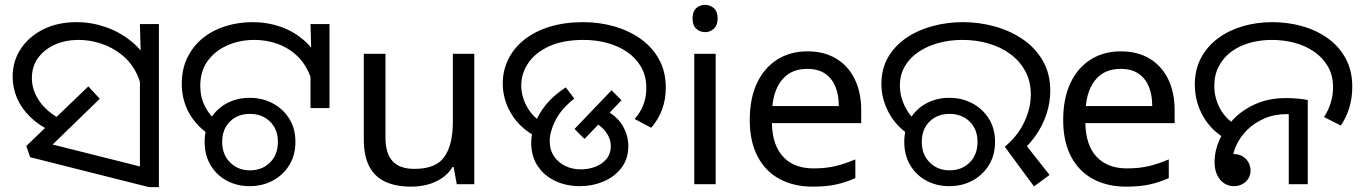

<svg xmlns="http://www.w3.org/2000/svg" viewBox="-20 -757 5610 789"><path d="M192 -217Q139 -242 103 -277.5Q67 -313 49.5 -355Q32 -397 32 -442Q32 -506 65.5 -556.5Q99 -607 158 -636.5Q217 -666 295 -666Q355 -666 413.5 -646Q472 -626 520.5 -586.5Q569 -547 597.5 -487Q626 -427 626 -347L565 -344Q565 -408 541.5 -455Q518 -502 479.5 -532.5Q441 -563 395 -578Q349 -593 303 -593Q249 -593 205.5 -573.5Q162 -554 136.5 -519Q111 -484 111 -436Q111 -387 141.5 -342Q172 -297 233 -265L192 -217ZM555 -482 559 -510 555 -658H633V12H592L104 -111L88 -157L343 -402L390 -351L160 -128L153 -174L615 -58L555 -6Z M848 -198Q787 -238 757 -292.5Q727 -347 727 -412Q727 -475 751 -522.5Q775 -570 815.5 -602Q856 -634 908.5 -650Q961 -666 1018 -666Q1079 -666 1134.5 -646.5Q1190 -627 1233.5 -587.5Q1277 -548 1302 -488.5Q1327 -429 1327 -348H1270Q1270 -410 1250 -456Q1230 -502 1195.5 -532.5Q1161 -563 1117 -578Q1073 -593 1025 -593Q967 -593 916.5 -571.5Q866 -550 834.5 -508Q803 -466 803 -404Q803 -358 822.5 -319.5Q842 -281 876 -254L848 -198ZM1256 -475 1260 -513 1256 -658H1334V-313H1256ZM1006 8Q954 8 912 -14.5Q870 -37 845.5 -78Q821 -119 821 -174Q821 -229 845.5 -269.5Q870 -310 912 -332.5Q954 -355 1006 -355Q1058 -355 1100.5 -332.5Q1143 -310 1168.5 -269.5Q1194 -229 1194 -174Q1194 -119 1168.5 -78Q1143 -37 1100.5 -14.5Q1058 8 1006 8ZM1007 -57Q1057 -57 1089.5 -89Q1122 -121 1122 -174Q1122 -226 1089.5 -257.5Q1057 -289 1007 -289Q957 -289 925 -257.5Q893 -226 893 -174Q893 -122 925.5 -89.5Q958 -57 1007 -57Z M1929 -536V0H1857L1844 -71H1840Q1823 -43 1796 -25Q1769 -7 1737 1.5Q1705 10 1670 10Q1606 10 1562.5 -10.5Q1519 -31 1497 -74Q1475 -117 1475 -185V-536H1564V-191Q1564 -127 1593 -95Q1622 -63 1683 -63Q1772 -63 1806.5 -113Q1841 -163 1841 -257V-536Z M2182 -196Q2116 -231 2081 -289.5Q2046 -348 2046 -414Q2046 -467 2068.5 -513Q2091 -559 2134 -593.5Q2177 -628 2238.5 -647Q2300 -666 2378 -666Q2442 -666 2502.5 -649Q2563 -632 2611 -598.5Q2659 -565 2687.5 -514.5Q2716 -464 2716 -396Q2716 -348 2700.5 -306.5Q2685 -265 2656 -232L2588 -268Q2612 -295 2624 -326.5Q2636 -358 2636 -395Q2636 -445 2614.5 -482Q2593 -519 2557 -543.5Q2521 -568 2475 -580.5Q2429 -593 2379 -593Q2293 -593 2236 -566.5Q2179 -540 2150.5 -497.5Q2122 -455 2122 -406Q2122 -361 2145.5 -318.5Q2169 -276 2209 -253L2182 -196ZM2163 -170Q2163 -207 2177 -246.5Q2191 -286 2222 -325Q2253 -364 2305 -398L2340 -352Q2285 -308 2262 -261.5Q2239 -215 2239 -177Q2239 -141 2256.5 -115Q2274 -89 2303 -75Q2332 -61 2367 -61Q2398 -61 2426 -71.5Q2454 -82 2472 -103.5Q2490 -125 2490 -156Q2490 -187 2470 -214.5Q2450 -242 2407 -263L2458 -310Q2514 -282 2538 -241.5Q2562 -201 2562 -157Q2562 -104 2533.5 -67Q2505 -30 2459.5 -11Q2414 8 2362 8Q2307 8 2261.5 -13.5Q2216 -35 2189.5 -75Q2163 -115 2163 -170ZM2341 -227 2493 -386 2534 -345 2382 -186Z M2921 -536V0H2833V-536ZM2878 -737Q2898 -737 2913.5 -723.5Q2929 -710 2929 -681Q2929 -653 2913.5 -639Q2898 -625 2878 -625Q2856 -625 2841 -639Q2826 -653 2826 -681Q2826 -710 2841 -723.5Q2856 -737 2878 -737Z M3298 -546Q3367 -546 3416.5 -516Q3466 -486 3492.5 -431.5Q3519 -377 3519 -304V-251H3152Q3154 -160 3198.5 -112.5Q3243 -65 3323 -65Q3374 -65 3413.5 -74.5Q3453 -84 3495 -102V-25Q3454 -7 3414 1.5Q3374 10 3319 10Q3243 10 3184.5 -21Q3126 -52 3093.5 -113.5Q3061 -175 3061 -264Q3061 -352 3090.5 -415Q3120 -478 3173.5 -512Q3227 -546 3298 -546ZM3297 -474Q3234 -474 3197.5 -433.5Q3161 -393 3154 -321H3427Q3427 -367 3413 -401Q3399 -435 3370.5 -454.5Q3342 -474 3297 -474Z M4109 -154Q4162 -198 4189 -255Q4216 -312 4216 -369Q4216 -423 4193 -465Q4170 -507 4131 -535.5Q4092 -564 4041.5 -578.5Q3991 -593 3935 -593Q3883 -593 3837 -580.5Q3791 -568 3755 -544Q3719 -520 3698.5 -485Q3678 -450 3678 -405Q3678 -362 3697.5 -321.5Q3717 -281 3751 -254L3723 -198Q3662 -238 3632 -294.5Q3602 -351 3602 -412Q3602 -475 3630 -522.5Q3658 -570 3705.5 -602Q3753 -634 3813 -650Q3873 -666 3937 -666Q4005 -666 4069 -648Q4133 -630 4184 -595Q4235 -560 4265.5 -507Q4296 -454 4296 -384Q4296 -335 4280 -287Q4264 -239 4234 -197Q4204 -155 4162 -123L4178 -184L4293 -38L4229 9ZM3881 8Q3829 8 3787 -14.5Q3745 -37 3720.5 -78Q3696 -119 3696 -174Q3696 -229 3720.5 -269.5Q3745 -310 3787 -332.5Q3829 -355 3881 -355Q3933 -355 3975.5 -332.5Q4018 -310 4043.5 -269.5Q4069 -229 4069 -174Q4069 -119 4043.5 -78Q4018 -37 3975.5 -14.5Q3933 8 3881 8ZM3882 -57Q3932 -57 3964.5 -89Q3997 -121 3997 -174Q3997 -226 3964.5 -257.5Q3932 -289 3882 -289Q3832 -289 3800 -257.5Q3768 -226 3768 -174Q3768 -122 3800.5 -89.5Q3833 -57 3882 -57Z M4586 -546Q4655 -546 4704.5 -516Q4754 -486 4780.5 -431.5Q4807 -377 4807 -304V-251H4440Q4442 -160 4486.5 -112.5Q4531 -65 4611 -65Q4662 -65 4701.5 -74.5Q4741 -84 4783 -102V-25Q4742 -7 4702 1.5Q4662 10 4607 10Q4531 10 4472.5 -21Q4414 -52 4381.5 -113.5Q4349 -175 4349 -264Q4349 -352 4378.5 -415Q4408 -478 4461.5 -512Q4515 -546 4586 -546ZM4585 -474Q4522 -474 4485.5 -433.5Q4449 -393 4442 -321H4715Q4715 -367 4701 -401Q4687 -435 4658.5 -454.5Q4630 -474 4585 -474Z M5025 -182Q4960 -217 4925 -277.5Q4890 -338 4890 -409Q4890 -472 4916 -520Q4942 -568 4986.5 -600.5Q5031 -633 5088 -649.5Q5145 -666 5208 -666Q5273 -666 5332.5 -649Q5392 -632 5438 -598.5Q5484 -565 5510.5 -515.5Q5537 -466 5537 -401Q5537 -355 5525 -315Q5513 -275 5490 -241L5421 -276Q5438 -302 5448 -333Q5458 -364 5458 -399Q5458 -447 5437 -483.5Q5416 -520 5380.5 -544.5Q5345 -569 5300 -581Q5255 -593 5207 -593Q5159 -593 5116 -581Q5073 -569 5040.5 -545Q5008 -521 4989 -485.5Q4970 -450 4970 -404Q4970 -355 4993 -312Q5016 -269 5059 -243L5025 -182ZM5050 8Q5028 8 5010 -4Q4992 -16 4981.5 -38.5Q4971 -61 4971 -92Q4971 -136 4991 -182Q5011 -228 5048.5 -267Q5086 -306 5140.5 -330Q5195 -354 5264 -354Q5286 -354 5310.5 -352Q5335 -350 5354 -346V0H5276V-310L5321 -283Q5306 -286 5292.5 -287Q5279 -288 5267 -288Q5217 -288 5175.5 -270Q5134 -252 5104.5 -222.5Q5075 -193 5059 -156.5Q5043 -120 5043 -84Q5043 -69 5050 -56.5Q5057 -44 5065 -33L5007 -96Q5009 -106 5015.5 -112Q5022 -118 5031 -121Q5040 -124 5049 -124Q5071 -124 5086.5 -114.5Q5102 -105 5110.5 -89.5Q5119 -74 5119 -57Q5119 -38 5110 -23.5Q5101 -9 5085.5 -0.5Q5070 8 5050 8Z"/></svg>

Font: oriya15
Style: Book
Weight: 400
Designer: Jelle Bosma - Monotype Design Team
Foundry: Monotype Imaging Inc.
Version: Version 2.003